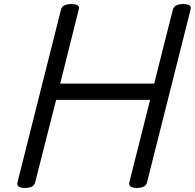

<svg xmlns="http://www.w3.org/2000/svg" viewBox="-20 -910 958 944"><path d="M103 14Q59 14 66 -14L280 -863Q284 -877 296.5 -883.5Q309 -890 330 -890Q376 -890 367 -863L276 -499H738L830 -863Q834 -877 846.5 -883.5Q859 -890 880 -890Q926 -890 917 -863L703 -14Q700 0 687.5 7Q675 14 653 14Q609 14 616 -14L718 -419H256L153 -14Q150 0 137.5 7Q125 14 103 14Z"/></svg>

Font: Playwrite IS
Style: Regular
Weight: 400
Designer: Veronika Burian, José Scaglione
Foundry: TypeTogether
Version: Version 1.002